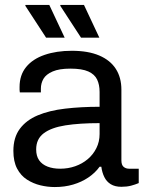

<svg xmlns="http://www.w3.org/2000/svg" viewBox="-20 -743 585 775"><path d="M201 12Q172 12 143 5Q114 -2 89 -18Q64 -34 49 -62.5Q34 -91 34 -134Q34 -188 60 -223Q86 -258 132.5 -277.5Q179 -297 243 -304.5Q307 -312 382 -312V-372Q382 -401 372 -422Q362 -443 336.5 -454.5Q311 -466 264 -466Q219 -466 192.5 -454.5Q166 -443 155.5 -425Q145 -407 145 -385V-370H60Q59 -375 59 -380Q59 -385 59 -392Q59 -440 85.5 -472.5Q112 -505 160 -521.5Q208 -538 270 -538Q336 -538 380.5 -519Q425 -500 447.5 -465Q470 -430 470 -381V-96Q470 -77 479 -69.5Q488 -62 501 -62H540V-4Q526 2 509 6.5Q492 11 470 11Q444 11 427 0.5Q410 -10 401 -28.5Q392 -47 389 -70H382Q364 -45 336.5 -26.5Q309 -8 275 2Q241 12 201 12ZM223 -62Q255 -62 283.5 -72Q312 -82 334 -100.5Q356 -119 369 -145Q382 -171 382 -202V-246Q301 -246 244 -237Q187 -228 156.5 -205Q126 -182 126 -140Q126 -113 138 -96Q150 -79 172 -70.5Q194 -62 223 -62ZM307 -591 223 -720 224 -723H319L381 -591ZM166 -591 82 -720 83 -723H179L241 -591Z"/></svg>

Font: Archivo SemiBold
Style: Regular
Weight: 400
Version: Version 2.001